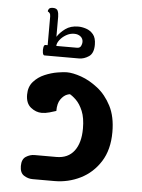

<svg xmlns="http://www.w3.org/2000/svg" viewBox="-54 -799 624 842"><g transform="rotate(5 258.5 -378.0)"><path d="M121 0Q101 0 83 -11.5Q65 -23 65 -53Q65 -83 83 -94.5Q101 -106 121 -106H217Q268 -106 295 -141.5Q322 -177 322 -240Q322 -287 309.5 -317Q297 -347 279.5 -364Q262 -381 247 -388L265 -384Q255 -388 239.5 -382Q224 -376 211.5 -358Q199 -340 199 -307Q188 -303 169.5 -298Q151 -293 136 -293Q110 -293 87.5 -311Q65 -329 65 -367Q65 -402 85 -424.5Q105 -447 133.5 -459Q162 -471 189 -475.5Q216 -480 230 -480Q257 -480 294 -467Q331 -454 367.5 -425.5Q404 -397 428 -350.5Q452 -304 452 -236Q452 -158 418.5 -105.5Q385 -53 331.5 -26.5Q278 0 217 0ZM126 -545Q120 -545 118 -556.5Q116 -568 118 -579.5Q120 -591 126 -591H136V-717Q136 -727 132 -732Q128 -737 124 -738Q123 -744 127.5 -750Q132 -756 145 -756Q162 -756 166.5 -745Q171 -734 171 -719V-631Q184 -651 206.5 -667.5Q229 -684 263 -684Q279 -684 297.5 -678Q316 -672 329 -656.5Q342 -641 342 -611Q342 -573 321 -559Q300 -545 278 -545ZM174 -591H265Q278 -591 282.5 -600.5Q287 -610 287 -618Q287 -633 276 -642Q265 -651 248 -651Q229 -651 212 -641Q195 -631 184.5 -617Q174 -603 174 -591Z"/></g></svg>

Font: El Messiri
Style: Regular
Weight: 400
Designer: Mohamed Gaber
Foundry: Kief Type Foundry
Version: Version 2.020